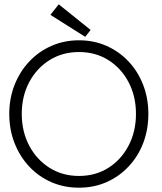

<svg xmlns="http://www.w3.org/2000/svg" viewBox="-20 -859 753 891"><path d="M81 -330.5Q81 -249 115.2 -183.8Q149.5 -118.5 209.5 -80.5Q269.5 -42.5 346.5 -42.5Q424 -42.5 483.5 -80.5Q543 -118.5 577 -183.8Q611 -249 611 -330.5Q611 -412 577 -477Q543 -542 483.5 -579.8Q424 -617.5 346.5 -617.5Q269.5 -617.5 209.5 -579.8Q149.5 -542 115.2 -477Q81 -412 81 -330.5ZM23 -330.5Q23 -402.5 47.5 -464.8Q72 -527 115.8 -573.5Q159.5 -620 218.5 -646Q277.5 -672 346.5 -672Q416 -672 474.5 -646Q533 -620 576.8 -573.5Q620.5 -527 644.5 -464.8Q668.5 -402.5 668.5 -330.5Q668.5 -258 644.8 -195.8Q621 -133.5 577.2 -86.8Q533.5 -40 474.8 -14Q416 12 346.5 12Q276.5 12 217.5 -14Q158.5 -40 115 -86.8Q71.5 -133.5 47.2 -195.8Q23 -258 23 -330.5ZM375.5 -688 214 -790 252.5 -839 400.5 -720Z"/></svg>

Font: League Spartan Thin Light
Style: Regular
Weight: 300
Version: Version 2.002